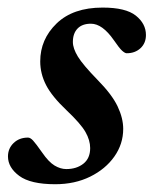

<svg xmlns="http://www.w3.org/2000/svg" viewBox="-24 -462 395 494"><path d="M48 -108Q54 -108 61 -100.5Q68 -93 84.5 -69.5Q101 -45.5 116.2 -36.2Q131.5 -27 146.5 -27Q173 -27 190.5 -40.8Q208 -54.5 208 -81Q208 -101 196 -122.2Q184 -143.5 147 -178.5Q109.5 -214 94.5 -243.2Q79.5 -272.5 79.5 -304Q79.5 -361 121.8 -401.8Q164 -442.5 240 -442.5Q299.5 -442.5 325.5 -421.8Q351.5 -401 351.5 -372Q351.5 -351 337.5 -338Q323.5 -325 302 -325Q297.5 -325 290.2 -331.5Q283 -338 269 -358.5Q239.5 -401 210 -401Q187.5 -401 175.5 -388.5Q163.5 -376 163.5 -354Q163.5 -337.5 176.5 -316.2Q189.5 -295 226.5 -257Q264 -219 278.5 -188.5Q293 -158 293 -130.5Q293 -91.5 270.2 -59.2Q247.5 -27 208 -7.5Q168.5 12 118 12Q54.5 12 25.5 -9.5Q-3.5 -31 -3.5 -59.5Q-3.5 -80 11 -94Q25.5 -108 48 -108Z"/></svg>

Font: Newsreader 16pt SemiBold
Style: Italic
Weight: 600
Italic angle: -17°
Designer: Hugues Gentile
Foundry: Production Type
Version: Version 1.003; ttfautohint (v1.8.3)